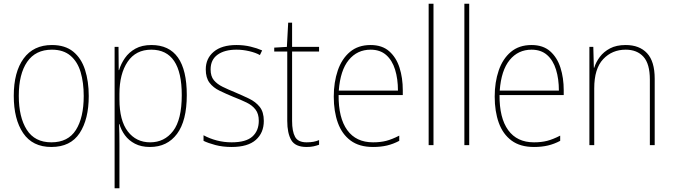

<svg xmlns="http://www.w3.org/2000/svg" viewBox="-20 -780 3618 1032"><path d="M457 -264Q457 -139 408 -64.5Q359 10 256 10Q155 10 104.5 -64.5Q54 -139 54 -265Q54 -393 107 -465.5Q160 -538 259 -538Q330 -538 373.5 -502.5Q417 -467 437 -405Q457 -343 457 -264ZM81 -265Q81 -150 124 -82.5Q167 -15 256 -15Q346 -15 388 -81.5Q430 -148 430 -264Q430 -336 413.5 -392Q397 -448 359 -480.5Q321 -513 259 -513Q171 -513 126 -447.5Q81 -382 81 -265Z M794 -538Q984 -538 984 -269Q984 -131 931.5 -60.5Q879 10 786 10Q739 10 705.5 -7.5Q672 -25 651.5 -53Q631 -81 622 -113H620Q621 -88 621.5 -60.5Q622 -33 622 -4V232H596V-528H617L618 -403H620Q630 -437 651.5 -468Q673 -499 708 -518.5Q743 -538 794 -538ZM793 -513Q710 -513 666 -448Q622 -383 622 -275V-246Q622 -132 667 -73.5Q712 -15 787 -15Q864 -15 910.5 -76Q957 -137 957 -269Q957 -513 793 -513Z M1398 -130Q1398 -66 1355 -28Q1312 10 1225 10Q1177 10 1137.5 -0.5Q1098 -11 1074 -23V-53Q1107 -35 1145.5 -25Q1184 -15 1225 -15Q1302 -15 1336.5 -46Q1371 -77 1371 -131Q1371 -168 1353.5 -191Q1336 -214 1305 -229Q1274 -244 1235 -259Q1194 -276 1160 -292.5Q1126 -309 1106 -335.5Q1086 -362 1086 -407Q1086 -466 1129 -502Q1172 -538 1251 -538Q1291 -538 1326.5 -529.5Q1362 -521 1389 -509L1377 -484Q1354 -497 1319.5 -505Q1285 -513 1251 -513Q1187 -513 1149.5 -486Q1112 -459 1112 -407Q1112 -370 1129.5 -349Q1147 -328 1176.5 -313.5Q1206 -299 1243 -284Q1283 -267 1318.5 -250Q1354 -233 1376 -205.5Q1398 -178 1398 -130Z M1628 -15Q1649 -15 1665 -18Q1681 -21 1695 -27V-2Q1681 3 1665.5 6.5Q1650 10 1628 10Q1567 10 1545.5 -27Q1524 -64 1524 -130V-503H1454V-524L1522 -528L1529 -658H1550V-528H1695V-503H1550V-130Q1550 -74 1566 -44.5Q1582 -15 1628 -15Z M1972 -538Q2034 -538 2072 -504.5Q2110 -471 2127.5 -416Q2145 -361 2145 -295V-269H1800Q1799 -146 1846.5 -80.5Q1894 -15 1985 -15Q2025 -15 2056 -23Q2087 -31 2126 -51V-23Q2094 -6 2060.5 2Q2027 10 1985 10Q1911 10 1864.5 -24.5Q1818 -59 1796 -120Q1774 -181 1774 -261Q1774 -338 1795.5 -401Q1817 -464 1861 -501Q1905 -538 1972 -538ZM1972 -513Q1900 -513 1854.5 -457.5Q1809 -402 1801 -293H2119Q2119 -356 2103.5 -406Q2088 -456 2055.5 -484.5Q2023 -513 1972 -513Z M2310 0H2284V-760H2310Z M2502 0H2476V-760H2502Z M2837 -538Q2899 -538 2937 -504.5Q2975 -471 2992.5 -416Q3010 -361 3010 -295V-269H2665Q2664 -146 2711.5 -80.5Q2759 -15 2850 -15Q2890 -15 2921 -23Q2952 -31 2991 -51V-23Q2959 -6 2925.5 2Q2892 10 2850 10Q2776 10 2729.5 -24.5Q2683 -59 2661 -120Q2639 -181 2639 -261Q2639 -338 2660.5 -401Q2682 -464 2726 -501Q2770 -538 2837 -538ZM2837 -513Q2765 -513 2719.5 -457.5Q2674 -402 2666 -293H2984Q2984 -356 2968.5 -406Q2953 -456 2920.5 -484.5Q2888 -513 2837 -513Z M3343 -538Q3417 -538 3458 -494Q3499 -450 3499 -357V0H3473V-352Q3473 -437 3438.5 -475Q3404 -513 3343 -513Q3270 -513 3222 -462Q3174 -411 3174 -305V0H3148V-528H3169L3172 -416H3174Q3183 -446 3204 -474Q3225 -502 3259 -520Q3293 -538 3343 -538Z"/></svg>

Font: Noto Sans Myanmar UI SemiCondensed Thin
Style: Regular
Weight: 100
Width: 4
Designer: Monotype Design Team
Foundry: Monotype Imaging Inc.
Version: Version 2.103; ttfautohint (v1.8.4.7-5d5b)